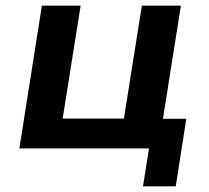

<svg xmlns="http://www.w3.org/2000/svg" viewBox="-20 -521 734 674"><path d="M482 133 503 0H48L127 -501H263L200 -105H415L478 -501H615L552 -104H634L597 133Z"/></svg>

Font: Nunito Sans 7pt
Style: Bold Italic
Weight: 700
Italic angle: -9°
Version: Version 3.101;gftools[0.9.27]